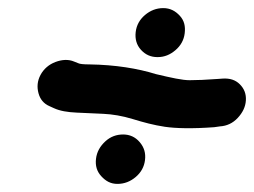

<svg xmlns="http://www.w3.org/2000/svg" viewBox="-20 -547 627 474"><path d="M240 -198C227 -186 219 -172 217 -155C215 -138 219 -124 230 -112C241 -100 253 -93 270 -93C287 -93 302 -99 315 -110C328 -121 336 -135 338 -152C340 -169 336 -183 325 -196C314 -209 300 -215 284 -215C268 -215 253 -210 240 -198ZM338 -510C325 -499 317 -485 315 -468C313 -451 317 -436 328 -424C339 -412 352 -406 369 -406C386 -406 400 -412 413 -423C426 -434 434 -448 436 -465C438 -482 435 -496 424 -508C413 -520 400 -527 383 -527C366 -527 351 -521 338 -510ZM80 -362C72 -347 71 -332 75 -317C79 -302 88 -291 102 -285L113 -280C128 -273 147 -270 169 -269L235 -266C257 -265 282 -261 308 -253C334 -245 360 -238 387 -234C414 -230 455 -229 509 -233L523 -235C540 -236 555 -243 567 -256C579 -269 586 -283 587 -299C588 -315 583 -328 572 -339C561 -350 547 -354 530 -353L516 -352C489 -350 466 -349 448 -349C430 -349 403 -355 365 -364C320 -378 265 -387 201 -388C186 -388 177 -389 173 -391L163 -395C149 -401 133 -400 117 -394C101 -388 88 -377 80 -362Z"/></svg>

Font: AppleStorm
Style: XbdIta
Weight: 800
Foundry: Cannot Into Space Fonts
Version: Version 1.01